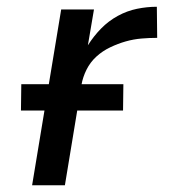

<svg xmlns="http://www.w3.org/2000/svg" viewBox="-20 -548 540 568"><path d="M75 0 161 -520H258L240 -414Q257 -441 279 -463.5Q301 -486 328.5 -501Q356 -516 385.5 -522Q415 -528 444 -528L445 -436Q422 -436 398.5 -434Q375 -432 352 -425.5Q329 -419 306 -408Q283 -397 265 -380.5Q247 -364 236 -342Q225 -320 221 -297L172 0ZM344 -221H42L43 -299H345Z"/></svg>

Font: Iosevka Aile Medium Oblique
Style: Regular
Weight: 500
Italic angle: -9°
Designer: Belleve Invis
Foundry: Belleve Invis
Version: Version 31.1.0; ttfautohint (v1.8.4)